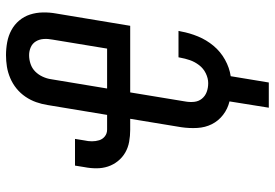

<svg xmlns="http://www.w3.org/2000/svg" viewBox="-158 -625 916 640"><g transform="rotate(-90 300.0 -305.0)"><path d="M261 133 282 2Q257 -4 237 -19.5Q217 -35 206 -57Q195 -79 193.5 -105.5Q192 -132 196 -159L224 -329H187Q167 -329 147.5 -332.5Q128 -336 111.5 -345.5Q95 -355 83 -370Q71 -385 65 -403Q59 -421 59 -441.5Q59 -462 63 -482L68 -513H157L152 -482Q149 -469 149 -456.5Q149 -444 152.5 -432.5Q156 -421 165.5 -413.5Q175 -406 188 -406H237L270 -605Q273 -624 279.5 -642.5Q286 -661 297.5 -678Q309 -695 325 -708Q341 -721 360 -729Q379 -737 398 -740Q417 -743 436 -743Q458 -743 479.5 -739Q501 -735 519.5 -725Q538 -715 551.5 -699Q565 -683 571.5 -663Q578 -643 578.5 -620.5Q579 -598 575 -576L534 -329H312L282 -147Q279 -131 280.5 -116Q282 -101 291 -90Q300 -79 313.5 -74Q327 -69 343 -69Q359 -69 375.5 -77Q392 -85 403 -99.5Q414 -114 419.5 -130Q425 -146 428 -163L429 -168H517L515 -159Q510 -131 498.5 -103Q487 -75 467.5 -51.5Q448 -28 421 -13Q394 2 366 6L345 133ZM325 -406H458L488 -588Q491 -603 490 -617.5Q489 -632 482 -643.5Q475 -655 462.5 -660.5Q450 -666 436 -666Q421 -666 406.5 -661Q392 -656 381.5 -645.5Q371 -635 364.5 -621Q358 -607 356 -593Z"/></g></svg>

Font: Iosevka HT Medium Extended
Style: Italic
Weight: 500
Width: 7
Italic angle: -9°
Monospace: yes
Designer: Belleve Invis
Foundry: Belleve Invis
Version: Version 32.3.0; ttfautohint (v1.8.4)